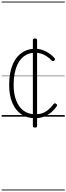

<svg xmlns="http://www.w3.org/2000/svg" viewBox="-20 -1438 818 2366"><path d="M413 19Q314 19 242 -30.5Q170 -80 131.5 -172Q93 -264 93 -392Q93 -475 107 -544Q121 -613 148 -667.5Q175 -722 214.5 -759.5Q254 -797 304 -817Q354 -837 414 -837Q460 -837 504.5 -821.5Q549 -806 587.5 -779.5Q626 -753 653 -720Q658 -714 657.5 -707Q657 -700 648 -691Q639 -684 632 -684.5Q625 -685 618 -692Q585 -725 553 -746Q521 -767 487 -777.5Q453 -788 414 -788Q363 -788 321.5 -770.5Q280 -753 247.5 -719.5Q215 -686 193 -638Q171 -590 159.5 -528Q148 -466 148 -393Q148 -281 179.5 -199.5Q211 -118 270.5 -74Q330 -30 413 -30Q464 -30 502.5 -43.5Q541 -57 575 -85.5Q609 -114 642 -157Q649 -165 656 -165.5Q663 -166 671 -159Q680 -154 682.5 -146.5Q685 -139 680 -131Q646 -81 603.5 -47.5Q561 -14 512.5 2.5Q464 19 413 19ZM411 134Q385 134 385 115V-944Q385 -964 411 -964Q437 -964 437 -944V115Q437 134 411 134ZM0 898H778V908H0ZM0 -20H778V0H0ZM0 -505H778V-500H0ZM0 -1418H778V-1408H0Z"/></svg>

Font: Playwrite FR Trad Guides
Style: Regular
Weight: 400
Designer: Veronika Burian, José Scaglione
Foundry: TypeTogether
Version: Version 1.003